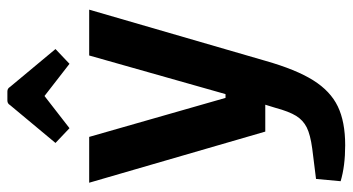

<svg xmlns="http://www.w3.org/2000/svg" viewBox="-232 -524 932 507"><g transform="rotate(-90 233.5 -270.0)"><path d="M462 -500 327 -35Q304 46 275.5 91.5Q247 137 206.5 156.5Q166 176 104 176Q49 176 9 164L15 99L95 89Q132 84 151 74.5Q170 65 181.5 46.5Q193 28 203 -9L211 -35H140L5 -500H126L229 -140H239L341 -500ZM110 -589 210 -709Q214 -716 222 -716H246Q254 -716 258 -709L358 -589L319 -552L234 -618L149 -552Z"/></g></svg>

Font: Changa Medium
Style: Regular
Weight: 500
Designer: Eduardo Rodriguez Tunni
Foundry: Eduardo Rodriguez Tunni
Version: Version 2.002; ttfautohint (v1.5) -l 8 -r 50 -G 150 -x 14 -H